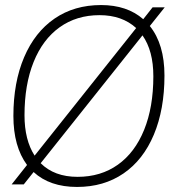

<svg xmlns="http://www.w3.org/2000/svg" viewBox="-20 -730 720 760"><path d="M573 -627Q631 -555 631 -431Q631 -297 589 -197Q547 -97 469 -43.5Q391 10 285 10Q177 10 113 -49L74 0H26L87 -77Q33 -150 33 -271Q33 -404 75.5 -503.5Q118 -603 196 -656.5Q274 -710 380 -710Q483 -710 547 -654L584 -701H632ZM117 -114 519 -619Q463 -670 374 -670Q283 -670 216 -622Q149 -574 113 -484.5Q77 -395 77 -274Q77 -176 117 -114ZM544 -590 141 -84Q195 -30 287 -30Q379 -30 446.5 -78Q514 -126 550.5 -216Q587 -306 587 -428Q587 -529 544 -590Z"/></svg>

Font: Krub ExtraLight
Style: Italic
Weight: 275
Italic angle: -8°
Designer: Ekaluck Peanpanawate
Foundry: Cadson Demak Co.,Ltd.
Version: Version 1.000; ttfautohint (v1.6)